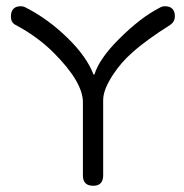

<svg xmlns="http://www.w3.org/2000/svg" viewBox="-20 -588 591 616"><path d="M541 -536C541 -557 530 -568 509 -568C503 -568 497 -566 492 -563C451 -542 408 -509 361 -462C319 -420 293 -382 283 -349C283 -349 280 -349 280 -349C265 -388 237 -427 197 -466C155 -507 111 -539 64 -563C59 -566 53 -568 47 -568C26 -568 15 -557 15 -535C15 -522 20 -513 30 -508C77 -483 118 -453 152 -419C215 -356 246 -303 246 -260V-25C246 -3 257 8 279 8C300 8 311 -3 311 -25V-267C311 -290 322 -317 343 -349C361 -376 381 -399 404 -419C436 -448 477 -477 526 -508C536 -515 541 -524 541 -536Z"/></svg>

Font: GFS Philostratos
Style: Regular
Weight: 400
Designer: George D. Matthiopoulos
Foundry: George D. Matthiopoulos
Version: Version 1.000